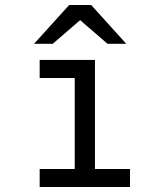

<svg xmlns="http://www.w3.org/2000/svg" viewBox="-20 -752 656 772"><path d="M280.5 -15V-511H361.8V-15ZM139.5 0V-72.5H502.8V0ZM139.5 -438.5V-511H325.5V-438.5ZM117 -576 258.2 -732H346.5L487.5 -576H412.2L302.2 -671L192.2 -576Z"/></svg>

Font: Overpass Mono Light
Style: Regular
Weight: 300
Monospace: yes
Designer: Delve Withrington, Dave Bailey
Foundry: Delve Fonts LLC
Version: Version 4.000